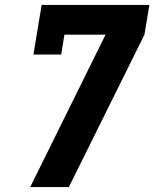

<svg xmlns="http://www.w3.org/2000/svg" viewBox="-20 -755 640 775"><path d="M102 0 406 -615H240L227 -535H115L148 -735H583L563 -615L258 0Z"/></svg>

Font: Iosevka Curly Slab HvExObl
Style: Regular
Weight: 900
Width: 7
Italic angle: -9°
Monospace: yes
Designer: Belleve Invis
Foundry: Belleve Invis
Version: Version 11.1.0; ttfautohint (v1.8.3)